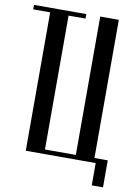

<svg xmlns="http://www.w3.org/2000/svg" viewBox="-92 -758 659 925"><g transform="rotate(10 238.0 -295.0)"><path d="M81 -677H-2V-699H254V-677H171V-22H322V-699H413V-23H478V109H423V0H81Z"/></g></svg>

Font: Moniqa SemBd Heading
Style: Regular
Weight: 600
Designer: Rajesh Rajput
Foundry: Rajesh Rajput
Version: Version 1.000